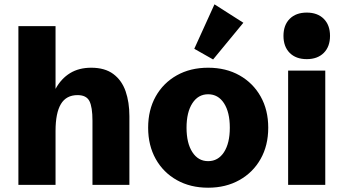

<svg xmlns="http://www.w3.org/2000/svg" viewBox="-20 -853 1586 886"><path d="M64.9 0V-732.4H236.3V-442.9Q262.2 -490.2 303.2 -515.4Q344.2 -540.5 400.9 -540.5Q463.9 -540.5 502.9 -511.5Q542 -482.4 559.6 -431.9Q577.1 -381.3 577.1 -316.9V0H406.7V-295.9Q406.7 -359.4 392.6 -386.7Q378.4 -414.1 337.9 -414.1Q285.6 -414.1 261 -372.8Q236.3 -331.5 236.3 -248.5V0Z M940.4 13.2Q858.4 13.2 795.9 -22Q733.4 -57.1 698.5 -119.6Q663.6 -182.1 663.6 -263.7Q663.6 -345.7 698.5 -408Q733.4 -470.2 795.9 -505.4Q858.4 -540.5 940.4 -540.5Q1022.5 -540.5 1085 -505.4Q1147.5 -470.2 1182.6 -408Q1217.8 -345.7 1217.8 -263.7Q1217.8 -181.6 1182.6 -119.4Q1147.5 -57.1 1084.7 -22Q1022 13.2 940.4 13.2ZM940.4 -109.4Q986.8 -109.4 1013.7 -150.9Q1040.5 -192.4 1040.5 -263.7Q1040.5 -335 1013.7 -376.5Q986.8 -418 940.4 -418Q894.5 -418 867.7 -376.5Q840.8 -335 840.8 -263.7Q840.8 -192.4 867.7 -150.9Q894.5 -109.4 940.4 -109.4ZM963.4 -578.6 876.5 -627.9 969.7 -833 1103 -748Z M1309.6 0V-527.3H1481V0ZM1395.5 -580.1Q1345.7 -580.1 1316.9 -608.9Q1288.1 -637.7 1288.1 -687.5Q1288.1 -737.3 1316.9 -766.1Q1345.7 -794.9 1395.5 -794.9Q1445.3 -794.9 1474.1 -766.1Q1502.9 -737.3 1502.9 -687.5Q1502.9 -637.7 1474.1 -608.9Q1445.3 -580.1 1395.5 -580.1Z"/></svg>

Font: Schibsted Grotesk ExtraBold
Style: Regular
Weight: 800
Designer: Bakken & Baeck AS, Henrik Kongsvoll
Foundry: Schibsted ASA
Version: Version 1.100; ttfautohint (v1.8.4.7-5d5b);gftools[0.9.25]